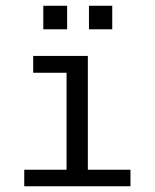

<svg xmlns="http://www.w3.org/2000/svg" viewBox="-20 -649 540 669"><path d="M95.7 -454.1H286.1V-57.6H434.6V0H64.5V-57.6H211.9V-395.5H95.7ZM130.9 -628.9H213.9V-546.9H130.9ZM290 -628.9H371.1V-546.9H290Z"/></svg>

Font: BabelStone Pseudographica Colour
Style: Regular
Weight: 400
Designer: Andrew West
Foundry: BabelStone
Version: Version 16.0.0